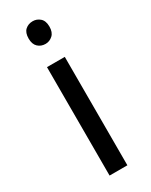

<svg xmlns="http://www.w3.org/2000/svg" viewBox="-194 -779 647 822"><g transform="rotate(-30 129.0 -368.5)"><path d="M173 -536V0H85V-536ZM130 -737Q150 -737 165.5 -723.5Q181 -710 181 -681Q181 -653 165.5 -639Q150 -625 130 -625Q108 -625 93 -639Q78 -653 78 -681Q78 -710 93 -723.5Q108 -737 130 -737Z"/></g></svg>

Font: ukannada15
Style: Book
Weight: 400
Designer: Jelle Bosma - Monotype Design Team
Foundry: Monotype Imaging Inc.
Version: Version 2.003